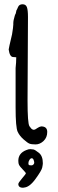

<svg xmlns="http://www.w3.org/2000/svg" viewBox="-20 -682 270 895"><path d="M117.2 63.5Q112.3 71.3 112.3 79.1Q112.3 86.9 116.7 87.9Q121.1 88.9 126.5 88.9Q131.8 88.9 135.7 85Q139.6 81.1 139.6 76.2Q139.6 71.3 136.7 63.5Q133.8 55.7 127.9 55.7Q122.1 55.7 117.2 63.5ZM65.4 175.8Q65.4 169.9 83 149.4Q100.6 128.9 100.6 126Q100.6 123 86.4 108.4Q72.3 93.8 68.8 86.9Q65.4 80.1 65.4 67.4Q65.4 32.2 102.5 17.6Q114.3 12.7 121.1 13.2Q127.9 13.7 135.3 14.6Q142.6 15.6 161.1 30.3Q179.7 44.9 179.7 79.1Q179.7 85 176.8 99.1Q173.8 113.3 145 152.8Q116.2 192.4 89.8 192.4Q88.9 192.4 88.9 193.4Q65.4 193.4 65.4 175.8ZM43.9 -416Q43 -416 42 -416Q25.4 -416 20.5 -451.2Q20.5 -456.1 36.1 -521.5Q42 -557.6 42 -567.4Q42 -567.4 42 -570.3Q42 -570.3 42 -573.2Q42 -586.9 48.8 -608.4Q50.8 -615.2 52.2 -616.7Q53.7 -618.2 54.7 -625Q55.7 -632.8 56.6 -633.8Q58.6 -635.7 64 -648.9Q69.3 -662.1 85 -662.1Q100.6 -662.1 105.5 -648.4Q110.4 -634.8 110.4 -602.5L108.4 -212.9Q108.4 -107.4 117.2 -93.8Q126 -80.1 132.8 -78.1Q133.8 -78.1 134.8 -77.1Q142.6 -76.2 152.3 -84Q164.1 -91.8 171.9 -92.8Q200.2 -92.8 200.2 -66.9Q200.2 -41 183.1 -24.9Q166 -8.8 146 -8.8Q126 -8.8 116.7 -12.7Q107.4 -16.6 89.4 -32.7Q71.3 -48.8 62.5 -67.4Q52.7 -87.9 52.7 -181.6Q52.7 -181.6 52.7 -298.8Q52.7 -298.8 52.7 -343.8V-364.3Q55.7 -390.6 55.7 -415Q48.8 -416 43.9 -416Z"/></svg>

Font: Drukaatie burti
Style: Light
Weight: 300
Version: Version 0.14